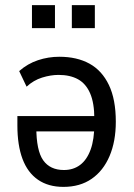

<svg xmlns="http://www.w3.org/2000/svg" viewBox="-20 -722 523 751"><path d="M228 9Q169 9 128.5 -19Q88 -47 68 -100.5Q48 -154 48 -231V-268H364V-208H108L122 -225Q122 -133 149 -95Q176 -57 230 -57Q267 -57 293.5 -77Q320 -97 334.5 -137Q349 -177 349 -237V-257Q349 -319 332.5 -357Q316 -395 285 -412Q254 -429 209 -429Q178 -429 144.5 -418.5Q111 -408 84 -383L55 -444Q88 -473 128.5 -486.5Q169 -500 212 -500Q281 -500 330 -473Q379 -446 406 -389.5Q433 -333 433 -246Q433 -169 408.5 -111.5Q384 -54 338.5 -22.5Q293 9 228 9ZM261 -612V-702H351V-612ZM105 -612V-702H195V-612Z"/></svg>

Font: Nunito Sans 10pt Condensed Medium
Style: Regular
Weight: 500
Width: 3
Designer: Vernon Adams
Foundry: Vernon Adams
Version: Version 3.101;gftools[0.9.27]